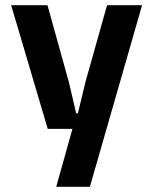

<svg xmlns="http://www.w3.org/2000/svg" viewBox="-20 -520 591 740"><path d="M259.2 -23.2H164L23 -500H163L245.4 -203.8L273.6 -83.1H280.3L309.3 -203.8L392.6 -500H527.6L326.4 200H196.7Z"/></svg>

Font: TASA Orbiter VF Text
Style: Regular
Weight: 400
Designer: Weizhong Zhang
Foundry: 本地遙控
Version: Version 1.001;Glyphs 3.2 (3192)